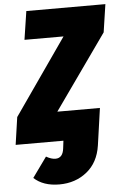

<svg xmlns="http://www.w3.org/2000/svg" viewBox="-96 -739 656 1009"><g transform="rotate(-5 232.0 -234.5)"><path d="M499 -695.8 477.1 -548.8 198.2 -154.8H422.9L400.9 0L395 41Q381.8 129.9 321.3 178.5Q260.7 227.1 175.8 227.1Q91.3 227.1 42 181.2L118.2 75.2Q145.5 90.8 167 90.8Q206.1 90.8 211.9 40L216.8 0H-35.2L-14.2 -145L265.1 -545.9H59.1L82 -695.8Z"/></g></svg>

Font: Fira Sans Compressed Heavy
Style: Italic
Weight: 900
Width: 3
Italic angle: -8°
Designer: Carrois Corporate & Edenspiekermann AG
Foundry: Carrois Corporate GbR & Edenspiekermann AG
Version: Version 4.203;PS 004.203;hotconv 1.0.88;makeotf.lib2.5.64775